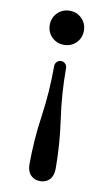

<svg xmlns="http://www.w3.org/2000/svg" viewBox="-95 -896 545 956"><g transform="rotate(10 177.5 -418.5)"><path d="M245.1 -62Q245.1 -26.4 226.8 -7.1Q208.5 12.2 179.2 12.2Q150.4 12.2 131.6 -6.8Q112.8 -25.9 112.8 -60.1Q112.8 -184.6 130.9 -308.6Q148.9 -432.6 148.9 -564.9Q148.9 -577.1 158 -586.2Q167 -595.2 179.2 -595.2Q191.4 -595.2 200.2 -586.2Q209 -577.1 209 -564.9Q209 -433.6 227.1 -309.3Q245.1 -185.1 245.1 -62ZM178.2 -849.1Q214.8 -849.1 239.5 -824.2Q264.2 -799.3 264.2 -762.7Q264.2 -726.1 239.5 -701.4Q214.8 -676.8 178.2 -676.8Q141.6 -676.8 116.7 -701.4Q91.8 -726.1 91.8 -762.7Q91.8 -799.3 116.7 -824.2Q141.6 -849.1 178.2 -849.1Z"/></g></svg>

Font: Cutive
Style: Regular
Weight: 400
Designer: Vernon Adams
Version: Version 1.002